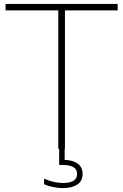

<svg xmlns="http://www.w3.org/2000/svg" viewBox="-20 -760 629 980"><path d="M277.5 0V-707H8.5V-740H580.5V-707H311.5V0ZM302 200Q278 200 252 195Q226 190 205 180V152Q233.5 164 256.2 169Q279 174 302 174Q336 174 354.8 163Q373.5 152 373.5 128Q373.5 104 354.5 93Q335.5 82 301 82H282V-10H310V56Q351 57 376.2 75Q401.5 93 401.5 128Q401.5 164.5 374.2 182.2Q347 200 302 200Z"/></svg>

Font: Encode Sans SmExp Th
Style: Regular
Weight: 100
Width: 6
Designer: Multiple Designers
Foundry: Impallari Type
Version: Version 3.002; ttfautohint (v1.8.3) -l 8 -r 50 -G 200 -x 14 